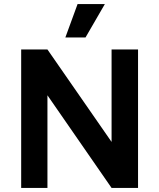

<svg xmlns="http://www.w3.org/2000/svg" viewBox="-20 -923 782 943"><path d="M361 -903H495L400 -739H301ZM658 -680V0H528L213 -455V0H84V-680H213L528 -226V-680Z"/></svg>

Font: Palanquin
Style: Bold
Weight: 700
Designer: Pria Ravichandran
Version: Version 1.0.4